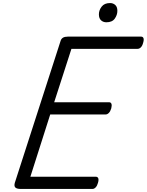

<svg xmlns="http://www.w3.org/2000/svg" viewBox="-20 -1238 962 1258"><path d="M116 0Q91 0 81 -9Q71 -18 77 -40L377 -970Q381 -984 392.5 -991Q404 -998 424 -998H905Q916 -998 920 -988Q924 -978 918 -958Q913 -938 903 -928Q893 -918 882 -918H448L335 -568H695Q706 -568 710 -558Q714 -548 709 -528Q703 -508 693 -498Q683 -488 672 -488H309L179 -80H608Q619 -80 623.5 -70.5Q628 -61 622 -40Q617 -21 607 -10.5Q597 0 586 0ZM677 -1092Q656 -1092 642 -1105Q628 -1118 628 -1144Q628 -1171 646 -1194.5Q664 -1218 701 -1218Q721 -1218 735 -1205.5Q749 -1193 749 -1167Q749 -1140 732 -1116Q715 -1092 677 -1092Z"/></svg>

Font: Playwrite RO
Style: Regular
Weight: 400
Designer: Veronika Burian, José Scaglione
Foundry: TypeTogether
Version: Version 1.002